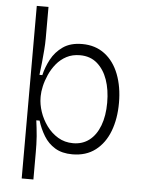

<svg xmlns="http://www.w3.org/2000/svg" viewBox="-57 -734 696 931"><g transform="rotate(5 291.0 -269.0)"><path d="M84 151V-253V-689H141V-536Q141 -509 138.5 -478.5Q136 -448 133 -417Q130 -386 126 -357H140Q149 -396 169.5 -434.5Q190 -473 226.5 -498.5Q263 -524 320 -524Q384 -524 429.5 -489.5Q475 -455 498.5 -394Q522 -333 522 -255Q522 -178 499 -117.5Q476 -57 430.5 -22Q385 13 318 13Q268 13 234 -7.5Q200 -28 179 -62.5Q158 -97 146 -136H130Q132 -119 134.5 -99.5Q137 -80 138.5 -59.5Q140 -39 140.5 -19.5Q141 0 141 19V151ZM317 -41Q363 -41 396 -66.5Q429 -92 447 -139.5Q465 -187 465 -251Q465 -314 448 -362.5Q431 -411 397.5 -440Q364 -469 314 -469Q277 -469 248.5 -454Q220 -439 199.5 -414Q179 -389 166 -359.5Q153 -330 147 -303Q141 -276 141 -256V-248Q141 -215 153 -179Q165 -143 188 -111.5Q211 -80 243.5 -60.5Q276 -41 317 -41Z"/></g></svg>

Font: Bricolage Grotesque ExtraLight
Style: Regular
Weight: 250
Designer: Mathieu Triay
Foundry: Atelier Triay
Version: Version 1.000;gftools[0.9.30]